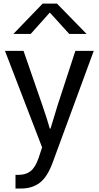

<svg xmlns="http://www.w3.org/2000/svg" viewBox="-20 -822 550 1071"><path d="M7.8 -538.1H111.3L215.8 -236.3Q244.1 -154.3 257.8 -104.5H261.7Q290 -198.2 301.8 -236.3L400.4 -538.1H502.9L274.4 83Q245.1 164.1 202.6 196.8Q160.2 229.5 98.6 229.5H66.4V153.3H84Q124 153.3 150.4 132.8Q176.8 112.3 195.3 59.6L214.8 0ZM54.7 -632.8 217.8 -801.8H297.9L462.9 -632.8H366.2L257.8 -752L151.4 -632.8Z"/></svg>

Font: Gothic A1 Medium
Style: Regular
Weight: 500
Designer: HanYang I&C Co.,Ltd.
Foundry: HanYang I&C Co.,Ltd.
Version: Version 2.50